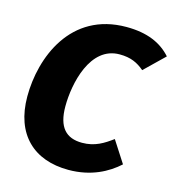

<svg xmlns="http://www.w3.org/2000/svg" viewBox="-109 -806 844 918"><g transform="rotate(15 313.5 -347.0)"><path d="M405 -713C128 -713 32 -462 32 -270C32 -82 141 19 312 19C424 19 504 -25 558 -74L489 -181C447 -150 405 -123 342 -123C262 -123 220 -168 220 -271C220 -384 261 -578 407 -578C463 -578 497 -561 530 -533L627 -627C578 -682 508 -713 405 -713Z"/></g></svg>

Font: Fira Sans ExtraBold
Style: Italic
Weight: 800
Italic angle: -8°
Designer: bBox Type GmbH & Carrois Corporate GbR & Edenspiekermann AG
Foundry: bBox Type GmbH & Carrois Corporate GbR & Edenspiekermann AG
Version: Version 4.301;PS 004.301;hotconv 1.0.88;makeotf.lib2.5.64775